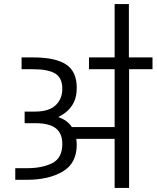

<svg xmlns="http://www.w3.org/2000/svg" viewBox="-20 -923 769 943"><path d="M729 -641V-583H614V0H543V-241H355Q357 -223 357 -213Q357 -121 288 -80.5Q219 -40 113 -40H55V-97H113Q188 -97 237 -122Q286 -147 286 -216Q286 -268 254 -293Q222 -318 152 -318H101V-375H153Q220 -375 253 -406Q286 -437 286 -487Q286 -541 251 -562Q216 -583 143 -583H86V-641H143Q252 -641 304.5 -606.5Q357 -572 357 -491Q357 -441 334.5 -406Q312 -371 266 -348Q311 -333 333 -299H543V-583H417V-641H543V-903H613V-641Z"/></svg>

Font: Biryani Light
Style: Regular
Weight: 300
Designer: Dan Reynolds and Mathieu Réguer
Foundry: Dan Reynolds and Mathieu Réguer
Version: Version 1.004; ttfautohint (v1.1) -l 5 -r 5 -G 72 -x 0 -D la